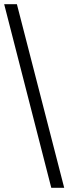

<svg xmlns="http://www.w3.org/2000/svg" viewBox="-20 -780 328 921"><path d="M226 121 0 -760H61L288 121Z"/></svg>

Font: Noto Serif Bengali SemiBold
Style: Regular
Weight: 600
Version: Version 2.003